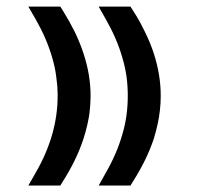

<svg xmlns="http://www.w3.org/2000/svg" viewBox="-20 -578 612 592"><path d="M284.2 -557.6H382.3L390.1 -545.4Q400.9 -528.8 410.2 -512.2Q414.6 -503.9 418.9 -495.6Q423.3 -487.3 427.2 -479Q443.4 -446.3 454.1 -413.6Q475.6 -347.7 475.6 -282.2Q475.6 -260.3 473.1 -238.3Q470.7 -216.3 465.8 -194.3Q463.4 -183.1 460.4 -172.1Q457.5 -161.1 454.1 -149.9Q432.6 -85.4 390.1 -18.6L382.3 -5.9H284.2L306.6 -45.9Q340.3 -104.5 356.9 -162.6Q365.7 -191.9 369.9 -221.9Q374 -252 374 -282.2Q374 -312.5 370.1 -342.3Q368.7 -352.1 366.7 -362.1Q364.7 -372.1 362.3 -381.8Q359.9 -391.6 356.9 -401.4Q340.3 -459 306.6 -518.1ZM67.4 -557.6H166L173.8 -545.4Q184.1 -528.8 193.4 -512.2Q202.6 -495.6 210.9 -479Q226.6 -446.3 237.3 -413.6Q259.3 -347.7 259.3 -282.2Q259.3 -276.9 259 -271.2Q258.8 -265.6 258.5 -260.3Q258.3 -254.9 257.8 -249.3Q257.3 -243.7 256.8 -238.3Q256.3 -232.9 255.6 -227.3Q254.9 -221.7 253.9 -216.3Q252.9 -210.9 251.7 -205.3Q250.5 -199.7 249.5 -194.3Q244.6 -172.4 237.3 -149.9Q216.3 -85.4 173.8 -18.6L166 -5.9H67.4L90.3 -45.9Q124 -104.5 140.6 -162.6Q157.7 -221.7 157.7 -282.2Q157.7 -285.2 157.7 -288.3Q157.7 -291.5 157.5 -294.4Q157.2 -297.4 157.2 -300.3Q157.2 -303.2 157 -306.4Q156.7 -309.6 156.7 -312.5Q155.3 -327.1 153.3 -342.3Q151.4 -357.4 148.2 -372.1Q145 -386.7 140.6 -401.4Q124 -459 90.3 -518.1Z"/></svg>

Font: Gandom
Style: Bold
Weight: 700
Foundry: DejaVu fonts team - Redesigned by Saber Rastikerdar - Based on Samim Font
Version: Version 0.3